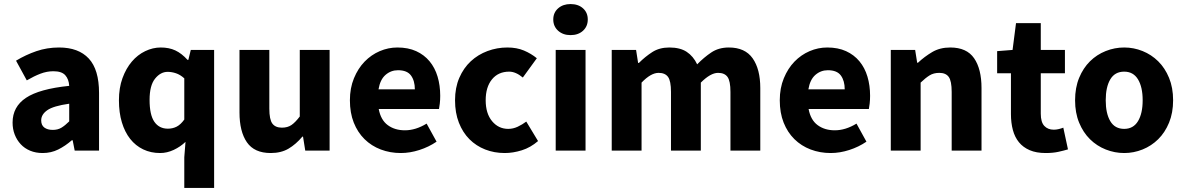

<svg xmlns="http://www.w3.org/2000/svg" viewBox="-20 -742 5836 946"><path d="M190 12Q156 12 128.5 0.5Q101 -11 82 -31.5Q63 -52 52.5 -79Q42 -106 42 -138Q42 -216 108 -260Q174 -304 321 -319Q319 -352 301.5 -371.5Q284 -391 243 -391Q211 -391 179.5 -379Q148 -367 112 -346L59 -443Q107 -472 159.5 -490Q212 -508 271 -508Q367 -508 417.5 -453.5Q468 -399 468 -284V0H348L338 -51H334Q302 -23 267 -5.5Q232 12 190 12ZM240 -102Q265 -102 283 -113Q301 -124 321 -144V-231Q243 -220 213 -199Q183 -178 183 -149Q183 -125 198.5 -113.5Q214 -102 240 -102Z M888 184V33L894 -43Q869 -19 836 -3.5Q803 12 769 12Q723 12 685.5 -6Q648 -24 621.5 -57.5Q595 -91 580.5 -139Q566 -187 566 -248Q566 -309 583.5 -357Q601 -405 629.5 -438.5Q658 -472 695.5 -490Q733 -508 772 -508Q813 -508 844 -493.5Q875 -479 904 -447H908L920 -496H1035V184ZM807 -108Q831 -108 850.5 -118Q870 -128 888 -153V-356Q868 -374 847 -381Q826 -388 806 -388Q771 -388 744 -354.5Q717 -321 717 -250Q717 -176 740.5 -142Q764 -108 807 -108Z M1314 12Q1233 12 1196.5 -41Q1160 -94 1160 -188V-496H1307V-207Q1307 -153 1322 -133Q1337 -113 1369 -113Q1397 -113 1416 -126Q1435 -139 1457 -168V-496H1604V0H1484L1473 -69H1470Q1438 -31 1401.5 -9.5Q1365 12 1314 12Z M1955 12Q1902 12 1856 -5.5Q1810 -23 1776 -56.5Q1742 -90 1723 -138Q1704 -186 1704 -248Q1704 -308 1724 -356.5Q1744 -405 1776.5 -438.5Q1809 -472 1851 -490Q1893 -508 1938 -508Q1991 -508 2030.5 -490Q2070 -472 2096.5 -440Q2123 -408 2136 -364.5Q2149 -321 2149 -270Q2149 -250 2147 -232Q2145 -214 2143 -205H1846Q1856 -151 1890.5 -125.5Q1925 -100 1975 -100Q2028 -100 2082 -133L2131 -44Q2093 -18 2046.5 -3Q2000 12 1955 12ZM1845 -302H2024Q2024 -344 2005 -370Q1986 -396 1941 -396Q1906 -396 1879.5 -373Q1853 -350 1845 -302Z M2467 12Q2415 12 2370.5 -5.5Q2326 -23 2293 -56Q2260 -89 2241 -137.5Q2222 -186 2222 -248Q2222 -310 2243 -358.5Q2264 -407 2299.5 -440Q2335 -473 2382 -490.5Q2429 -508 2480 -508Q2526 -508 2561.5 -493Q2597 -478 2625 -455L2556 -360Q2521 -389 2489 -389Q2435 -389 2404 -351Q2373 -313 2373 -248Q2373 -183 2404.5 -145Q2436 -107 2484 -107Q2508 -107 2530.5 -117.5Q2553 -128 2573 -143L2631 -47Q2594 -15 2551 -1.5Q2508 12 2467 12Z M2718 0V-496H2865V0ZM2791 -569Q2754 -569 2730 -590.5Q2706 -612 2706 -646Q2706 -680 2730 -701Q2754 -722 2791 -722Q2829 -722 2852.5 -701Q2876 -680 2876 -646Q2876 -612 2852.5 -590.5Q2829 -569 2791 -569Z M2994 0V-496H3114L3124 -432H3128Q3159 -463 3194 -485.5Q3229 -508 3278 -508Q3331 -508 3363.5 -486.5Q3396 -465 3415 -425Q3448 -459 3484.5 -483.5Q3521 -508 3571 -508Q3651 -508 3688.5 -454.5Q3726 -401 3726 -308V0H3579V-289Q3579 -343 3564.5 -363Q3550 -383 3518 -383Q3481 -383 3433 -335V0H3286V-289Q3286 -343 3271.5 -363Q3257 -383 3225 -383Q3187 -383 3141 -335V0Z M4073 12Q4020 12 3974 -5.5Q3928 -23 3894 -56.5Q3860 -90 3841 -138Q3822 -186 3822 -248Q3822 -308 3842 -356.5Q3862 -405 3894.5 -438.5Q3927 -472 3969 -490Q4011 -508 4056 -508Q4109 -508 4148.5 -490Q4188 -472 4214.5 -440Q4241 -408 4254 -364.5Q4267 -321 4267 -270Q4267 -250 4265 -232Q4263 -214 4261 -205H3964Q3974 -151 4008.5 -125.5Q4043 -100 4093 -100Q4146 -100 4200 -133L4249 -44Q4211 -18 4164.5 -3Q4118 12 4073 12ZM3963 -302H4142Q4142 -344 4123 -370Q4104 -396 4059 -396Q4024 -396 3997.5 -373Q3971 -350 3963 -302Z M4369 0V-496H4489L4499 -433H4503Q4535 -463 4573 -485.5Q4611 -508 4662 -508Q4743 -508 4779.5 -455Q4816 -402 4816 -308V0H4669V-289Q4669 -343 4654.5 -363Q4640 -383 4608 -383Q4580 -383 4560 -370.5Q4540 -358 4516 -335V0Z M5132 12Q5086 12 5053.5 -2Q5021 -16 5000.5 -41Q4980 -66 4970.5 -101.5Q4961 -137 4961 -180V-381H4893V-490L4969 -496L4986 -628H5108V-496H5227V-381H5108V-182Q5108 -140 5125.5 -121.5Q5143 -103 5172 -103Q5184 -103 5196.5 -106Q5209 -109 5219 -113L5242 -6Q5222 0 5195 6Q5168 12 5132 12Z M5519 12Q5472 12 5428 -5.5Q5384 -23 5350.5 -56Q5317 -89 5297 -137.5Q5277 -186 5277 -248Q5277 -310 5297 -358.5Q5317 -407 5350.5 -440Q5384 -473 5428 -490.5Q5472 -508 5519 -508Q5566 -508 5609.5 -490.5Q5653 -473 5686.5 -440Q5720 -407 5740 -358.5Q5760 -310 5760 -248Q5760 -186 5740 -137.5Q5720 -89 5686.5 -56Q5653 -23 5609.5 -5.5Q5566 12 5519 12ZM5519 -107Q5564 -107 5587 -145Q5610 -183 5610 -248Q5610 -313 5587 -351Q5564 -389 5519 -389Q5473 -389 5450.5 -351Q5428 -313 5428 -248Q5428 -183 5450.5 -145Q5473 -107 5519 -107Z"/></svg>

Font: TT Toshiba Sans
Style: Bold
Weight: 700
Designer: Paul D. Hunt
Foundry: Toshiba Corporation
Version: Version 2.020;PS 2.000;hotconv 1.0.86;makeotf.lib2.5.63406